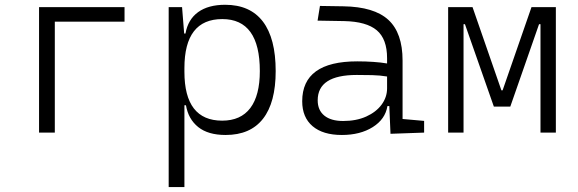

<svg xmlns="http://www.w3.org/2000/svg" viewBox="-20 -547 2384 792"><path d="M141.1 0V-517.6H493.7V-457.5H206.1V0Z M675.8 224.6V-517.6H731L739.7 -408.7H745.1Q755.4 -466.8 797.4 -497.1Q839.4 -527.3 908.7 -527.3Q1011.7 -527.3 1064.5 -458Q1117.2 -388.7 1117.2 -253.9Q1117.2 -124 1064.9 -57.1Q1012.7 9.8 910.6 9.8Q838.4 9.8 797.6 -22.9Q756.8 -55.7 747.1 -112.8H740.7V224.6ZM740.7 -251Q740.7 -49.3 896.5 -49.3Q973.1 -49.3 1012.5 -101.3Q1051.8 -153.3 1051.8 -253.9Q1051.8 -468.3 897 -468.3Q740.7 -468.3 740.7 -266.1Z M1590.8 4.9 1585.9 -109.4H1578.1Q1569.3 -55.2 1517.6 -22.7Q1465.8 9.8 1390.1 9.8Q1312 9.8 1269.3 -26.6Q1226.6 -63 1226.6 -129.4Q1226.6 -293.9 1453.6 -293.9Q1488.3 -293.9 1519.8 -291.7Q1551.3 -289.6 1576.7 -285.2V-307.1Q1576.7 -386.2 1534.2 -422.1Q1491.7 -458 1399.9 -460L1290 -461.9L1299.8 -522.5L1396.5 -521Q1523.4 -519 1582 -465.1Q1640.6 -411.1 1640.6 -297.4V-56.2L1729.5 -48.3V0ZM1576.7 -231.4Q1547.9 -236.3 1514.9 -237.1Q1481.9 -237.8 1451.7 -237.8Q1290.5 -237.8 1290.5 -133.3Q1290.5 -92.3 1317.9 -70.1Q1345.2 -47.9 1395.5 -47.9Q1449.7 -47.9 1490.5 -66.2Q1531.2 -84.5 1554 -115.2Q1576.7 -146 1576.7 -182.6Z M1828.6 0V-517.6H1929.2L2048.3 -174.3H2053.2L2172.4 -517.6H2272.9V0H2209.5V-447.3H2203.6L2085 -107.4H2017.1L1897.9 -447.3H1892.1V0Z"/></svg>

Font: Cascadia Mono PL Light
Style: Regular
Weight: 300
Monospace: yes
Designer: Aaron Bell
Foundry: Saja Typeworks
Version: Version 2404.023; ttfautohint (v1.8.4)